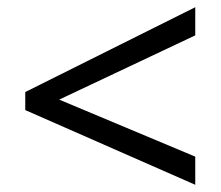

<svg xmlns="http://www.w3.org/2000/svg" viewBox="-20 -628 612 532"><path d="M521 -116 50 -323V-373L521 -608V-530L144 -352L521 -194Z"/></svg>

Font: Noto Sans Thai
Style: Regular
Weight: 400
Designer: Monotype Design Team
Foundry: Monotype Imaging Inc.
Version: Version 2.001